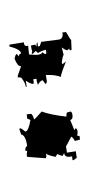

<svg xmlns="http://www.w3.org/2000/svg" viewBox="87 -955 187 401"><g transform="rotate(90 180.5 -754.5)"><path d="M249 -701.2 248 -703.1Q248 -706.1 254.9 -713.9Q253.9 -720.7 230.5 -724.6L227.5 -717.8L218.8 -716.8L217.8 -725.6Q217.8 -728.5 229.5 -732.4Q228.5 -734.4 212.9 -748Q219.7 -765.6 223.6 -799.8H219.7Q214.8 -799.8 214.4 -802.7Q213.9 -805.7 212.9 -808.6Q214.8 -812.5 223.6 -812.5Q229.5 -812.5 230.5 -807.6L252 -816.4L248 -818.4Q248 -822.3 255.9 -823.2L263.7 -822.3V-827.1L271.5 -828.1L274.4 -817.4Q265.6 -812.5 265.6 -809.6Q285.2 -799.8 285.2 -798.8L298.8 -800.8L295.9 -819.3L309.6 -821.3L314.5 -814.5V-812.5L306.6 -811.5L307.6 -804.7Q307.6 -795.9 299.8 -794.9Q305.7 -792 305.7 -791L301.8 -780.3L307.6 -777.3Q304.7 -761.7 300.8 -756.8L305.7 -757.8Q310.5 -757.8 310.5 -755.9L307.6 -717.8L303.7 -716.8L294.9 -717.8V-713.9H293Q286.1 -713.9 285.2 -717.8Q262.7 -714.8 260.7 -705.1ZM77.1 -680.7H73.2L68.4 -710.9Q76.2 -710.9 76.2 -716.8L75.2 -719.7L93.8 -721.7L94.7 -737.3Q93.8 -748 88.9 -750Q92.8 -752.9 92.8 -755.9L91.8 -757.8L84 -756.8Q85.9 -748 90.8 -740.2Q86.9 -737.3 86.9 -734.4Q91.8 -731.4 92.8 -727.5H90.8Q87.9 -727.5 87.9 -728.5Q83 -726.6 75.2 -725.6L73.2 -734.4L77.1 -737.3H74.2Q69.3 -737.3 68.4 -739.3L77.1 -740.2L76.2 -744.1L67.4 -747.1L62.5 -785.2Q60.5 -792 51.8 -792L47.9 -791L46.9 -798.8Q63.5 -808.6 63.5 -809.6L84 -810.5L85 -807.6Q85 -805.7 81.1 -805.7L85 -801.8Q85 -797.9 79.1 -790L94.7 -793.9Q96.7 -792 109.4 -790L114.3 -791L108.4 -798.8Q134.8 -788.1 140.6 -788.1Q136.7 -777.3 136.7 -765.6V-756.8L149.4 -758.8Q154.3 -758.8 155.3 -755.9L147.5 -750Q148.4 -745.1 157.2 -740.2Q149.4 -737.3 144.5 -737.3L145.5 -730.5L152.3 -731.4Q154.3 -731.4 155.3 -730.5Q155.3 -724.6 148.4 -714.8L161.1 -716.8V-714.8Q153.3 -713.9 144.5 -707Q141.6 -706.1 141.6 -701.2V-698.2H137.7L118.2 -705.1V-704.1Q118.2 -697.3 102.5 -691.4Q92.8 -693.4 92.8 -696.3L97.7 -700.2Q91.8 -701.2 91.8 -705.1Q83 -704.1 77.1 -680.7Z"/></g></svg>

Font: Blackcraft
Style: Regular
Weight: 400
Designer: GGBotNet
Foundry: GGBotNet
Version: 1.00